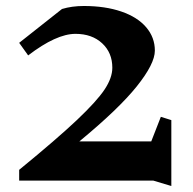

<svg xmlns="http://www.w3.org/2000/svg" viewBox="-20 -603 643 641"><path d="M552 18 492 0H44V-36Q171 -140 237 -202.5Q303 -265 329 -304Q355 -343 355 -377Q355 -427 321 -458.5Q287 -490 232 -490Q168 -490 74 -418L44 -460L187 -573Q220 -583 260 -583Q331 -583 385 -564.5Q439 -546 468 -512Q497 -478 497 -434Q497 -390 436.5 -314.5Q376 -239 245 -131H485L517 -213L552 -202Z"/></svg>

Font: InknutAntiqua
Style: Medium
Weight: 500
Designer: Claus Eggers Srensen
Foundry: Claus Eggers Srensen
Version: Version 1.000; ttfautohint (v1.2) -l 7 -r 28 -G 50 -x 13 -D 